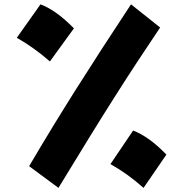

<svg xmlns="http://www.w3.org/2000/svg" viewBox="-20 -867 857 898"><path d="M116.2 -89.8Q171.4 -183.6 225.3 -272Q279.3 -360.4 335.9 -450.2Q392.6 -540 455.8 -637.5Q519 -734.9 592.8 -846.7L729 -738.3Q675.3 -658.7 624.8 -581.8Q574.2 -504.9 519.8 -419.2Q465.3 -333.5 400.6 -228.8Q335.9 -124 253.4 11.7ZM169.4 -846.7Q242.7 -819.3 325.7 -734.4L213.4 -579.6Q140.1 -644 58.6 -690.4ZM602.5 -256.3Q675.8 -229 758.3 -144L651.4 11.7Q613.3 -22 575 -49.6Q536.6 -77.1 496.6 -99.6Z"/></svg>

Font: Pinar DS1 Black
Style: Regular
Weight: 900
Designer: Amin Abedi
Version: Version 3.000